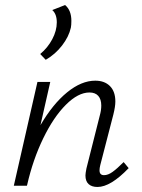

<svg xmlns="http://www.w3.org/2000/svg" viewBox="-20 -739 567 764"><path d="M162 -501 140 -524Q170 -549 188 -583Q206 -617 206 -650Q206 -683 188 -699L239 -719Q264 -698 264 -656Q264 -639 262 -629Q254 -593 227 -558Q200 -523 162 -501ZM492 -70Q420 5 368 5Q345 5 332.5 -6.5Q320 -18 320 -41Q320 -49 324 -69L377 -279Q383 -300 383 -319Q383 -344 371 -357.5Q359 -371 336 -371Q291 -371 242 -322Q193 -273 152 -188.5Q111 -104 88 -3L87 0H35L129 -413H180L141 -241Q190 -325 247 -371.5Q304 -418 359 -418Q396 -418 417.5 -396.5Q439 -375 439 -335Q439 -315 431 -283L379 -82Q376 -70 376 -61Q376 -42 394 -42Q410 -42 428 -55Q446 -68 472 -94Z"/></svg>

Font: Ysabeau Infant Semilight
Style: Italic
Weight: 300
Italic angle: -12°
Designer: Christian Thalmann (Catharsis Fonts)
Version: Version 0.003